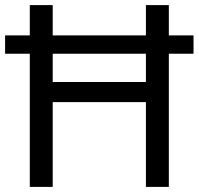

<svg xmlns="http://www.w3.org/2000/svg" viewBox="-20 -734 781 754"><path d="M97 0H187V-333H553V0H643V-523H740V-595H643V-714H553V-595H187V-714H97V-595H0V-523H97ZM187 -412V-523H553V-412Z"/></svg>

Font: Noto Sans EgyptHiero
Style: Regular
Weight: 400
Designer: Monotype Design Team
Foundry: Monotype Imaging Inc.
Version: Version 2.002